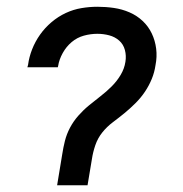

<svg xmlns="http://www.w3.org/2000/svg" viewBox="-20 -548 540 568"><path d="M149 0 164 -91Q167 -111 172 -131Q177 -151 187 -170Q197 -189 211.5 -205.5Q226 -222 243 -236Q260 -250 277.5 -263.5Q295 -277 310.5 -292.5Q326 -308 337 -326.5Q348 -345 351 -365Q354 -383 349.5 -400Q345 -417 332.5 -428Q320 -439 303 -443.5Q286 -448 268 -448Q248 -448 228 -442.5Q208 -437 192 -423.5Q176 -410 165.5 -391Q155 -372 152 -353L151 -349H61L63 -356Q66 -379 75 -402Q84 -425 98.5 -445.5Q113 -466 132.5 -482.5Q152 -499 174.5 -509.5Q197 -520 221 -524Q245 -528 268 -528Q293 -528 317 -524.5Q341 -521 363 -511.5Q385 -502 402 -486Q419 -470 429 -449Q439 -428 442 -404Q445 -380 440 -355Q437 -334 429 -314.5Q421 -295 409 -277Q397 -259 381 -243Q365 -227 348.5 -213.5Q332 -200 314 -186.5Q296 -173 282.5 -156Q269 -139 262 -118.5Q255 -98 252 -78L239 0Z"/></svg>

Font: Iosevka Curly Medium
Style: Italic
Weight: 500
Italic angle: -9°
Monospace: yes
Designer: Belleve Invis
Foundry: Belleve Invis
Version: Version 22.1.2; ttfautohint (v1.8.4)